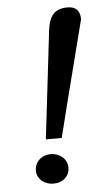

<svg xmlns="http://www.w3.org/2000/svg" viewBox="-51 -718 440 762"><g transform="rotate(-5 169.0 -337.0)"><path d="M195.8 -48.8Q195.8 -24.9 178 -8.1Q160.2 8.8 129.9 8.8Q119.1 8.8 107.7 5.1Q96.2 1.5 86.9 -5.9Q77.6 -13.2 71.8 -23.9Q65.9 -34.7 65.9 -48.8Q65.9 -62 70.8 -73Q75.7 -84 84.5 -92Q93.3 -100.1 105 -104.5Q116.7 -108.9 129.9 -108.9Q143.1 -108.9 155 -104.5Q167 -100.1 176 -92.3Q185.1 -84.5 190.4 -73.5Q195.8 -62.5 195.8 -48.8ZM296.9 -631.8Q268.6 -521.5 244.6 -427.2Q234.4 -387.2 224.1 -346.9Q213.9 -306.6 205.1 -271.5Q196.3 -236.3 189.5 -209.2Q182.6 -182.1 179.2 -168.9H116.2L167 -601.1Q169.4 -620.1 174.6 -635.3Q179.7 -650.4 189 -661.1Q198.2 -671.9 212.4 -677.5Q226.6 -683.1 247.1 -683.1Q296.9 -683.1 296.9 -631.8Z"/></g></svg>

Font: Charis SIL Afr
Style: Italic
Weight: 400
Italic angle: -11°
Foundry: SIL International
Version: Version 5.000